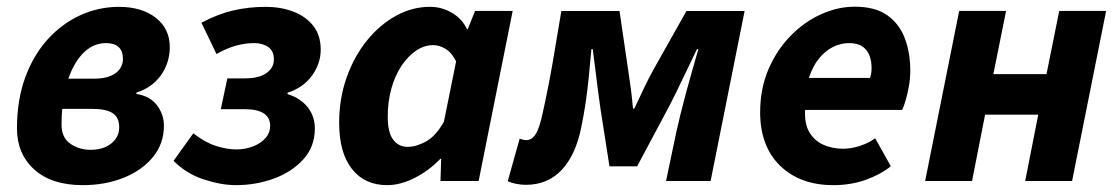

<svg xmlns="http://www.w3.org/2000/svg" viewBox="-20 -528 3262 560"><path d="M221.4 12Q130.4 12 80 -33.6Q29.5 -79.2 29.5 -153.4Q29.5 -235.8 53.3 -301.3Q77.1 -366.8 118.8 -412.9Q160.4 -458.9 214 -483.5Q267.5 -508 327 -508Q393.6 -508 434.4 -476.1Q475.2 -444.2 475.2 -390.7Q475.2 -345.2 449.6 -308.9Q424 -272.6 377.9 -258V-254Q418 -247.6 438.1 -220.7Q458.1 -193.9 458.1 -161.4Q458.1 -109.1 426.2 -70.1Q394.2 -31 340.6 -9.5Q287 12 221.4 12ZM244.5 -91Q269.4 -91 288.1 -99.5Q306.8 -108 317.3 -122.9Q327.7 -137.7 327.7 -156.2Q327.7 -185.4 308.7 -197.9Q289.6 -210.4 249.9 -210.4H132.4L149.7 -298.5H253.8Q282.6 -298.5 301.3 -306Q320 -313.6 329.3 -326.8Q338.6 -340 338.6 -355.7Q338.6 -402.3 288.9 -402.3Q261.1 -402.3 237.5 -385.7Q214 -369 196.4 -337.5Q178.9 -306 169.2 -262.2Q159.5 -218.4 159.5 -164Q159.5 -126.6 185.2 -108.8Q210.9 -91 244.5 -91Z M668.1 12Q625.1 12 574.3 -4.7Q523.4 -21.4 486.2 -58.9L543.8 -139.2Q577.5 -112.9 609.5 -102.5Q641.5 -92.2 669.6 -92.2Q695.1 -92.2 717.4 -100.7Q739.8 -109.2 753.8 -124.7Q767.9 -140.1 767.9 -161.2Q767.9 -185.6 749 -197.5Q730.1 -209.5 694.5 -209.5H624L643.1 -299.4H694.5Q735.3 -299.4 757 -314.8Q778.8 -330.3 778.8 -354.4Q778.8 -379.4 762.4 -390.8Q746 -402.3 722 -402.3Q695.4 -402.3 669.2 -395.2Q642.9 -388 611.4 -370.6L567.5 -461.6Q614.4 -486.7 659.6 -497.4Q704.8 -508 755.4 -508Q798.6 -508 835.1 -494.3Q871.6 -480.5 893.5 -452.9Q915.4 -425.4 915.4 -383.1Q915.4 -342.4 889.8 -307.2Q864.2 -272.1 818.6 -257.6V-253.6Q856.1 -242 877.2 -215.5Q898.3 -189 898.3 -153.4Q898.3 -100.1 864.6 -63.1Q830.8 -26 778.3 -7Q725.8 12 668.1 12Z M1109.2 12Q1043.7 12 1006.4 -35.3Q969.2 -82.6 969.2 -169.9Q969.2 -240.5 991.1 -302.2Q1013 -363.8 1050.5 -410.1Q1088 -456.3 1135.3 -482.2Q1182.6 -508.1 1234.1 -508.1Q1268.2 -508.1 1298.1 -490.7Q1327.9 -473.2 1342 -443H1344.3L1365.6 -496.1H1475.3L1376 0H1264.7L1266.8 -64.8H1264.4Q1230.7 -29.9 1189.3 -9Q1147.8 12 1109.2 12ZM1168.8 -99.7Q1194.1 -99.7 1222.7 -115.4Q1251.2 -131.1 1274.8 -173.1L1310.3 -348.9Q1298 -374.2 1279.7 -385.3Q1261.5 -396.4 1243.6 -396.4Q1217.6 -396.4 1193.8 -380.4Q1170 -364.4 1151.2 -336.3Q1132.4 -308.2 1121.6 -270.1Q1110.9 -231.9 1110.9 -187.4Q1110.9 -141.9 1126.6 -120.8Q1142.4 -99.7 1168.8 -99.7Z M1513.4 11.1Q1500.4 11.1 1485.9 8.3Q1471.4 5.6 1460.9 0.4L1495.6 -123.3Q1500.6 -122.3 1505 -120.8Q1509.5 -119.3 1514.9 -119.3Q1531.2 -119.3 1542.3 -136.6Q1553.4 -153.8 1562.9 -198.6Q1579.6 -273.7 1592.2 -347Q1604.8 -420.4 1617.3 -496H1786.9L1811.9 -325.6Q1816.4 -296.5 1820.1 -268.1Q1823.8 -239.6 1826.2 -211.4H1830.2Q1843.7 -240.1 1857 -268.3Q1870.3 -296.5 1886.3 -325.6L1982.2 -496H2151.8L2052.6 0H1922.6L1952.8 -143.7Q1957.4 -164.9 1965 -195.8Q1972.6 -226.8 1982 -261.5Q1991.4 -296.2 2000.8 -328.5Q2010.2 -360.9 2016.8 -384.6H2012.8Q1993.8 -345.8 1972.7 -301.2Q1951.7 -256.7 1932.2 -218.9L1838.3 -42.9H1757.6L1731.4 -210.6Q1725.4 -252.6 1719.9 -297.4Q1714.3 -342.2 1708.9 -384.6H1704.9Q1701 -340.9 1697.3 -303.9Q1693.7 -267 1688.6 -231.6Q1683.5 -196.2 1675.3 -156.5Q1659 -75.6 1618.1 -32.2Q1577.3 11.1 1513.4 11.1Z M2410.5 12Q2313.6 12 2255.3 -44.7Q2197.1 -101.4 2197.1 -200.5Q2197.1 -269.5 2221.4 -326Q2245.8 -382.5 2285.9 -423.5Q2326 -464.5 2374.9 -486.5Q2423.8 -508.5 2472.9 -508.5Q2532.6 -508.5 2568 -483.4Q2603.4 -458.2 2619.2 -415.9Q2635 -373.6 2635 -322Q2635 -298.3 2630.6 -274.6Q2626.3 -251 2620.7 -232.8Q2615.2 -214.7 2611.2 -207.3H2328.2Q2326 -167.2 2340.6 -142.4Q2355.3 -117.6 2381.2 -105.9Q2407.1 -94.2 2439.2 -94.2Q2462.8 -94.2 2489 -102.8Q2515.2 -111.5 2532.5 -124.8L2578.3 -43.1Q2547.8 -18.6 2504.5 -3.3Q2461.3 12 2410.5 12ZM2339.3 -300.7H2517.7Q2519.7 -307 2520.9 -314.1Q2522.1 -321.2 2522.1 -329.6Q2522.1 -349.6 2516 -366Q2509.9 -382.4 2495.4 -392.3Q2481 -402.3 2456 -402.3Q2432.6 -402.3 2409.9 -391.2Q2387.1 -380 2368.7 -357.4Q2350.3 -334.7 2339.3 -300.7Z M2678.3 0 2777.6 -496.1H2914.4L2877.3 -311.8H3032.3L3069.4 -496.1H3206.2L3106.9 0H2970.1L3008.2 -193.5H2853.2L2815.1 0Z"/></svg>

Font: Source Sans Variable
Style: Italic
Weight: 200
Italic angle: -11°
Designer: Paul D. Hunt
Foundry: Adobe Systems Incorporated
Version: Version 3.006;hotconv 1.0.111;makeotfexe 2.5.65597